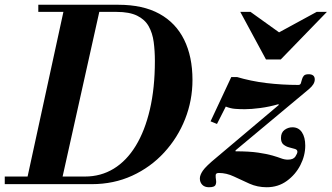

<svg xmlns="http://www.w3.org/2000/svg" viewBox="-61 -774 1394 807"><path d="M-41 0V-32H296Q363 -32 417 -65Q471 -98 509.5 -161Q548 -224 569 -314Q590 -404 590 -518Q590 -560 585 -597.5Q580 -635 564 -663.5Q548 -692 515.5 -708Q483 -724 429 -724H100V-754H436Q540 -754 609 -716Q678 -678 713 -607Q748 -536 748 -438Q748 -352 717 -273.5Q686 -195 629 -133Q572 -71 494.5 -35.5Q417 0 325 0ZM48 0 212 -754H363L195 0ZM817 13Q799 13 789 2.5Q779 -8 779 -24Q779 -38 791.5 -56.5Q804 -75 849 -112L1111 -333L1109 -336Q1071 -325 1033 -320Q995 -315 968 -315Q946 -315 927 -316.5Q908 -318 888 -326L851 -253L824 -264L911 -450H936Q963 -442 994 -435.5Q1025 -429 1058 -425Q1091 -421 1125 -419Q1159 -417 1193 -417Q1201 -417 1203.5 -424Q1206 -431 1208 -439.5Q1210 -448 1215.5 -455Q1221 -462 1236 -462Q1262 -462 1262 -440Q1262 -430 1256 -420Q1250 -410 1237 -399L929 -142V-138Q987 -138 1024 -132.5Q1061 -127 1083.5 -120.5Q1106 -114 1120.5 -108.5Q1135 -103 1149 -103Q1172 -103 1180.5 -116Q1189 -129 1189 -136Q1189 -145 1178.5 -148Q1168 -151 1154.5 -154.5Q1141 -158 1130.5 -166.5Q1120 -175 1120 -194Q1120 -217 1135 -228Q1150 -239 1168 -239Q1194 -239 1208 -218Q1222 -197 1222 -162Q1222 -120 1201.5 -80Q1181 -40 1144.5 -13.5Q1108 13 1060 13Q1021 13 987.5 -2Q954 -17 922.5 -32Q891 -47 859 -47Q846 -47 845.5 -38Q845 -29 847 -17Q849 -5 844.5 4Q840 13 817 13ZM1057 -524 949 -724H992L1112 -638L1270 -724H1313L1119 -524Z"/></svg>

Font: Libre Bodoni
Style: Bold Italic
Weight: 700
Italic angle: -13°
Version: Version 2.005;gftools[0.9.23]